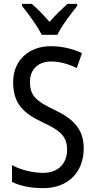

<svg xmlns="http://www.w3.org/2000/svg" viewBox="-20 -1056 494 993"><path d="M196 -876H277C298 -922 347 -985 379 -1025V-1036H329C295 -1005 271 -982 236 -943C205 -978 172 -1013 144 -1036H94V-1025C130 -981 173 -921 196 -876ZM413 -288C413 -386 362 -441 259 -489C166 -534 135 -561 135 -633C135 -695 175 -738 245 -738C289 -738 334 -725 377 -704L404 -781C362 -801 307 -817 244 -817C129 -818 47 -742 48 -631C48 -518 103 -470 199 -424C295 -380 327 -349 327 -280C327 -213 283 -162 204 -162C150 -162 88 -177 42 -202V-115C85 -94 140 -83 205 -83C331 -83 413 -165 413 -288Z"/></svg>

Font: Noto Sans Kannada UI Condensed
Style: Regular
Weight: 400
Width: 3
Designer: Jelle Bosma - Monotype Design Team
Foundry: Monotype Imaging Inc.
Version: Version 2.005